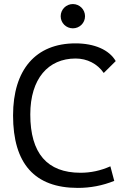

<svg xmlns="http://www.w3.org/2000/svg" viewBox="-20 -917 626 947"><path d="M363.8 9.8C425.8 9.8 485.8 -1.5 543.5 -24.9L524.4 -96.7C476.1 -75.2 427.7 -64.9 377 -64.9C212.9 -64.9 129.4 -160.6 129.4 -352.5C129.4 -528.8 217.8 -628.4 353 -628.4C409.7 -628.4 460.4 -602.5 491.7 -557.1L550.8 -615.7C518.6 -671.4 445.8 -703.1 352.1 -703.1C156.2 -703.1 44.4 -573.2 44.4 -347.7C44.4 -109.4 151.4 9.8 363.8 9.8ZM339.4 -777.3C372.6 -777.3 399.4 -803.7 399.4 -836.9C399.4 -870.1 372.6 -897 339.4 -897C306.2 -897 279.3 -870.1 279.3 -836.9C279.3 -803.7 306.2 -777.3 339.4 -777.3Z"/></svg>

Font: Cascadia Code SemiLight
Style: Regular
Weight: 350
Monospace: yes
Designer: Aaron Bell
Foundry: Saja Typeworks
Version: Version 2404.023